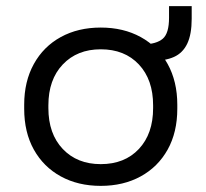

<svg xmlns="http://www.w3.org/2000/svg" viewBox="-20 -593 673 627"><path d="M309 14Q235 14 178.5 -17Q122 -48 90.5 -104.5Q59 -161 59 -238V-251Q59 -327 90.5 -384Q122 -441 178.5 -472Q235 -503 309 -503Q383 -503 439.5 -472Q496 -441 527.5 -384Q559 -327 559 -251V-238Q559 -161 527.5 -104.5Q496 -48 439.5 -17Q383 14 309 14ZM309 -57Q387 -57 433.5 -106.5Q480 -156 480 -240V-249Q480 -333 433.5 -382.5Q387 -432 309 -432Q232 -432 185 -382.5Q138 -333 138 -249V-240Q138 -156 185 -106.5Q232 -57 309 -57ZM477 -395 448 -448Q491 -449 511.5 -466.5Q532 -484 532 -535V-573H606V-532Q606 -481 591.5 -450.5Q577 -420 548 -407Q519 -394 477 -395Z"/></svg>

Font: Space Grotesk
Style: Regular
Weight: 400
Designer: Florian Karsten
Foundry: Florian Karsten
Version: Version 2.000